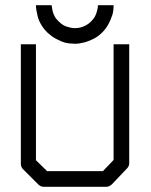

<svg xmlns="http://www.w3.org/2000/svg" viewBox="-20 -767 580 737"><path d="M60 -597H118V-152L161 -110H375L416 -153V-597H476V-141Q476 -129 468 -121L410 -60Q400 -50 388 -50H148Q136 -50 127 -59L68 -118Q60 -126 60 -139ZM118 -747H178Q180 -733 182 -724Q185 -713 191 -702Q195 -695 205 -685Q214.5 -675.5 224 -670Q232 -665.5 246 -662Q256.5 -659 268 -659Q280.5 -659 291 -662Q301.5 -665 312 -671Q321.5 -676.5 330 -685Q338.5 -693.5 344 -703Q349.5 -712.5 353 -727Q356 -737.5 356 -747H416Q416 -724 411 -709Q404.5 -689.5 396 -674Q386.5 -656.5 373 -643Q358.5 -628.5 343 -620Q326.5 -611 307 -605Q283 -599 270 -599Q248.5 -599 231 -603Q216.5 -606.5 195 -618Q178.5 -627 163 -641Q146 -658 139 -671Q128.5 -687.5 124 -707Q118 -731 118 -747Z"/></svg>

Font: 3270 Nerd Font Mono
Style: Regular
Weight: 400
Monospace: yes
Version: Version 3.0.1;Nerd Fonts 3.0.0